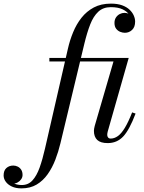

<svg xmlns="http://www.w3.org/2000/svg" viewBox="-205 -780 794 1060"><path d="M-87 260Q-117.5 260 -139.5 249.8Q-161.5 239.5 -173.2 223.2Q-185 207 -185 188.5Q-185 161.5 -169.8 147.8Q-154.5 134 -131.5 134Q-119 134 -107.2 139.8Q-95.5 145.5 -88 157Q-80.5 168.5 -80.5 186Q-80.5 198.5 -88 209.5Q-95.5 220.5 -107.8 227.2Q-120 234 -133.5 234Q-144.5 234 -156.2 230Q-168 226 -176 216Q-184 206 -184 188.5H-165Q-165 202.5 -154.2 214.5Q-143.5 226.5 -125.2 234Q-107 241.5 -84.5 241.5Q-49 241.5 -25.8 216Q-2.5 190.5 13.8 145Q30 99.5 43.5 40L170 -511.5Q180.5 -558 198.8 -602.2Q217 -646.5 245 -682Q273 -717.5 313 -738.8Q353 -760 407.5 -760Q443.5 -760 469 -750.8Q494.5 -741.5 510.2 -726.5Q526 -711.5 533.5 -694.2Q541 -677 541 -661Q541 -630.5 524.2 -614.8Q507.5 -599 484.5 -599Q472 -599 458.8 -604.2Q445.5 -609.5 436.2 -621.5Q427 -633.5 427 -653.5Q427 -671 435.2 -683.5Q443.5 -696 456.2 -702.5Q469 -709 482.5 -709Q493 -709 506.5 -704.2Q520 -699.5 530 -689Q540 -678.5 540 -661H521Q521 -680 509 -698.2Q497 -716.5 471.8 -728.5Q446.5 -740.5 407 -740.5Q364.5 -740.5 337.5 -715.2Q310.5 -690 293 -645Q275.5 -600 261 -540L128.5 11.5Q117.5 57.5 100.5 101.8Q83.5 146 58.2 181.8Q33 217.5 -2.5 238.8Q-38 260 -87 260ZM389.5 10Q350.5 10 332 -7.2Q313.5 -24.5 313.5 -58Q313.5 -62 314.8 -70.5Q316 -79 318 -85L421.5 -440.5H67.5V-460H505.5L389.5 -53Q387 -43 387 -35Q387 -27 391.8 -21Q396.5 -15 406 -15Q426.5 -15 445.8 -28.8Q465 -42.5 484.2 -74.2Q503.5 -106 524.5 -159.5L543.5 -153Q509.5 -63 475.2 -26.5Q441 10 389.5 10Z"/></svg>

Font: Bodoni Moda
Style: Italic
Weight: 400
Italic angle: -13°
Designer: Owen Earl
Foundry: indestructible type
Version: Version 2.005